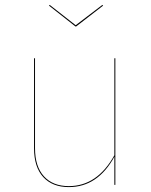

<svg xmlns="http://www.w3.org/2000/svg" viewBox="-20 -755 615 784"><path d="M451 0H447V-115Q379 9 261 9Q194 9 156.5 -32Q119 -73 119 -150V-517H123V-150Q123 -75 159.5 -35Q196 5 261 5Q377 5 447 -121V-517H451ZM401 -732 291 -647H288L180 -732L183 -735L289 -652L398 -735Z"/></svg>

Font: FiraGO Four
Style: Regular
Weight: 100
Designer: bBox Type
Foundry: bBox Type GmbH
Version: Version 1.001